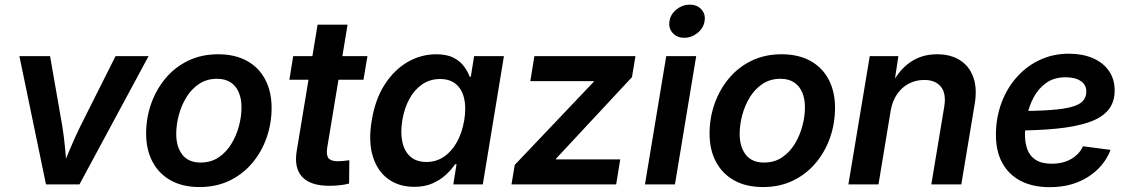

<svg xmlns="http://www.w3.org/2000/svg" viewBox="-20 -775 4747 807"><path d="M173.3 0 61.5 -539.1H190.4L241.2 -248.5Q249.5 -198.7 253.9 -147.9Q258.3 -97.2 262.7 -45.9H231.4Q252.9 -97.2 273.9 -147.7Q294.9 -198.2 319.8 -248.5L465.8 -539.1H604.5L314 0Z M818.8 11.2Q748 11.2 698 -16.6Q647.9 -44.4 621.1 -95Q594.2 -145.5 594.2 -213.4Q594.2 -278.8 615.2 -338.6Q636.2 -398.4 675.5 -445.6Q714.8 -492.7 770.8 -519.8Q826.7 -546.9 897 -546.9Q967.3 -546.9 1017.6 -519.3Q1067.9 -491.7 1094.7 -440.9Q1121.6 -390.1 1121.6 -321.8Q1121.6 -256.8 1100.8 -197Q1080.1 -137.2 1040.5 -90.1Q1001 -43 945.1 -15.9Q889.2 11.2 818.8 11.2ZM823.2 -91.8Q866.7 -91.8 898.9 -113.5Q931.2 -135.3 952.4 -170.2Q973.6 -205.1 984.4 -245.6Q995.1 -286.1 995.1 -323.7Q995.1 -359.9 983.6 -386.7Q972.2 -413.6 949.5 -428.7Q926.8 -443.8 892.1 -443.8Q849.1 -443.8 816.9 -422.4Q784.7 -400.9 763.4 -366.2Q742.2 -331.5 731.4 -290.8Q720.7 -250 720.7 -211.9Q720.7 -158.2 746.3 -125Q772 -91.8 823.2 -91.8Z M1524.4 -539.1 1507.8 -439.9H1196.3L1212.4 -539.1ZM1314.9 -671.4H1440.9L1355 -152.3Q1350.6 -123 1360.8 -110.1Q1371.1 -97.2 1400.4 -97.2Q1409.7 -97.2 1424.3 -98.6Q1439 -100.1 1448.2 -101.6L1447.3 -3.4Q1428.2 1.5 1406.5 3.7Q1384.8 5.9 1363.8 5.9Q1284.7 5.9 1250 -31.7Q1215.3 -69.3 1227.1 -140.1Z M1721.2 10.3Q1656.2 10.3 1610.8 -23.2Q1565.4 -56.6 1546.6 -119.1Q1527.8 -181.6 1542.5 -269Q1557.1 -357.9 1596.9 -419.7Q1636.7 -481.4 1693.1 -514.2Q1749.5 -546.9 1813.5 -546.9Q1858.4 -546.9 1886.5 -532.2Q1914.6 -517.6 1930.4 -495.8Q1946.3 -474.1 1954.1 -452.6H1959L1972.7 -539.1H2098.1L2009.3 0H1885.3L1898.9 -84.5H1892.6Q1877.4 -62 1854 -40.3Q1830.6 -18.6 1797.9 -4.2Q1765.1 10.3 1721.2 10.3ZM1772 -94.2Q1813.5 -94.2 1845.9 -116.2Q1878.4 -138.2 1900.4 -177.7Q1922.4 -217.3 1931.2 -269.5Q1939.9 -322.3 1930.9 -361.1Q1921.9 -399.9 1896.5 -421.4Q1871.1 -442.9 1829.6 -442.9Q1787.6 -442.9 1754.9 -420.7Q1722.2 -398.4 1700.9 -359.6Q1679.7 -320.8 1670.9 -269.5Q1662.6 -218.3 1671.1 -178.5Q1679.7 -138.7 1705.1 -116.5Q1730.5 -94.2 1772 -94.2Z M2129.9 0 2143.6 -82 2475.1 -430.7 2476.1 -434.1H2209L2226.1 -539.1H2650.9L2636.2 -450.7L2317.4 -108.4L2316.4 -105H2586.9L2569.8 0Z M2690.9 0 2780.3 -539.1H2906.2L2816.9 0ZM2856 -616.2Q2825.2 -616.2 2807.1 -636.7Q2789.1 -657.2 2793.9 -686Q2798.3 -715.3 2823.5 -735.4Q2848.6 -755.4 2879.4 -755.4Q2910.2 -755.4 2928.2 -735.4Q2946.3 -715.3 2941.4 -686Q2937 -657.2 2911.9 -636.7Q2886.7 -616.2 2856 -616.2Z M3187 11.2Q3116.2 11.2 3066.2 -16.6Q3016.1 -44.4 2989.3 -95Q2962.4 -145.5 2962.4 -213.4Q2962.4 -278.8 2983.4 -338.6Q3004.4 -398.4 3043.7 -445.6Q3083 -492.7 3138.9 -519.8Q3194.8 -546.9 3265.1 -546.9Q3335.4 -546.9 3385.7 -519.3Q3436 -491.7 3462.9 -440.9Q3489.7 -390.1 3489.7 -321.8Q3489.7 -256.8 3469 -197Q3448.2 -137.2 3408.7 -90.1Q3369.1 -43 3313.2 -15.9Q3257.3 11.2 3187 11.2ZM3191.4 -91.8Q3234.9 -91.8 3267.1 -113.5Q3299.3 -135.3 3320.6 -170.2Q3341.8 -205.1 3352.5 -245.6Q3363.3 -286.1 3363.3 -323.7Q3363.3 -359.9 3351.8 -386.7Q3340.3 -413.6 3317.6 -428.7Q3294.9 -443.8 3260.3 -443.8Q3217.3 -443.8 3185.1 -422.4Q3152.8 -400.9 3131.6 -366.2Q3110.4 -331.5 3099.6 -290.8Q3088.9 -250 3088.9 -211.9Q3088.9 -158.2 3114.5 -125Q3140.1 -91.8 3191.4 -91.8Z M3723.6 -309.6 3672.4 0H3545.9L3635.7 -539.1H3755.9L3735.8 -405.3L3721.7 -409.2Q3755.9 -478.5 3804.7 -512.7Q3853.5 -546.9 3918 -546.9Q3975.6 -546.9 4014.9 -522Q4054.2 -497.1 4071 -450.2Q4087.9 -403.3 4076.7 -337.4L4020.5 0H3894.5L3948.7 -326.2Q3958 -381.8 3934.8 -410.4Q3911.6 -439 3864.7 -439Q3829.6 -439 3800 -423.6Q3770.5 -408.2 3750.5 -379.2Q3730.5 -350.1 3723.6 -309.6Z M4392.1 11.7Q4321.3 11.7 4270.3 -14.6Q4219.2 -41 4192.1 -91.3Q4165 -141.6 4166 -213.9Q4167 -283.2 4189.9 -344.2Q4212.9 -405.3 4254.2 -451.4Q4295.4 -497.6 4351.1 -523.4Q4406.7 -549.3 4472.7 -549.3Q4528.8 -549.3 4572.3 -531Q4615.7 -512.7 4640.4 -477.8Q4665 -442.9 4665 -394.5Q4665 -344.2 4637.2 -311.5Q4609.4 -278.8 4554.2 -260.3Q4499 -241.7 4416.7 -233.9Q4334.5 -226.1 4225.6 -226.1L4239.7 -308.1Q4331.5 -308.1 4391.4 -312.3Q4451.2 -316.4 4484.9 -325.9Q4518.6 -335.4 4532.2 -351.3Q4545.9 -367.2 4545.9 -390.6Q4545.9 -418.5 4522.7 -434.3Q4499.5 -450.2 4459.5 -450.2Q4410.2 -450.2 4377.2 -426.5Q4344.2 -402.8 4324.7 -366Q4305.2 -329.1 4296.6 -287.8Q4288.1 -246.6 4288.1 -211.4Q4287.6 -176.8 4297.6 -148.4Q4307.6 -120.1 4332.5 -103.5Q4357.4 -86.9 4400.9 -86.9Q4447.8 -86.9 4482.2 -106.7Q4516.6 -126.5 4532.2 -160.2L4647.9 -145Q4620.1 -73.7 4552.5 -31Q4484.9 11.7 4392.1 11.7Z"/></svg>

Font: Inter 18pt SemiBold
Style: Italic
Weight: 600
Italic angle: -9.3988°
Designer: Rasmus Andersson
Foundry: rsms
Version: Version 4.001;git-66647c0bb